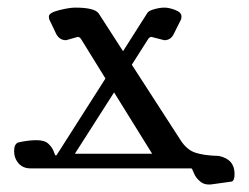

<svg xmlns="http://www.w3.org/2000/svg" viewBox="-20 -449 663 512"><path d="M605.5 14.6Q605.5 33.2 597.7 35.2L548.8 42Q527.3 45.9 514.6 35.6Q502 25.4 497.1 12.7Q492.2 0 490.2 0H61.5Q41 0 29.3 -13.7Q17.6 -27.3 17.6 -46.4Q17.6 -65.4 29.3 -69.3Q55.7 -75.2 77.6 -75.2Q99.6 -75.2 109.9 -64.9Q120.1 -54.7 123.5 -44.4Q127 -34.2 128.4 -34.7Q129.9 -35.2 130.9 -35.2L261.2 -239.7L196.3 -344.7Q192.4 -350.6 187.5 -350.6L156.2 -341.8Q138.7 -341.8 129.9 -358.4L111.3 -397.5Q110.4 -400.4 110.4 -405.3Q110.4 -415 137.7 -421.9Q165 -428.7 180.7 -428.7Q232.4 -428.7 243.2 -413.1L308.1 -312.5L372.1 -413.1Q375 -419.9 390.6 -424.3Q406.2 -428.7 418.5 -428.7Q430.7 -428.7 447.3 -422.4Q463.9 -416 463.9 -405.3Q463.9 -400.4 462.9 -397.5L443.4 -358.4Q435.5 -341.8 418 -341.8L383.8 -350.6Q378.9 -350.6 375 -344.7L331.5 -276.4L460.9 -76.2Q477.5 -49.8 500.5 -42Q523.4 -34.2 563.5 -33.2Q605.5 -24.4 605.5 14.6ZM284.2 -202.6 179.7 -39.1H385.7Z"/></svg>

Font: CrimsonText-Roman
Style: Roman
Weight: 400
Version: Version 0.13